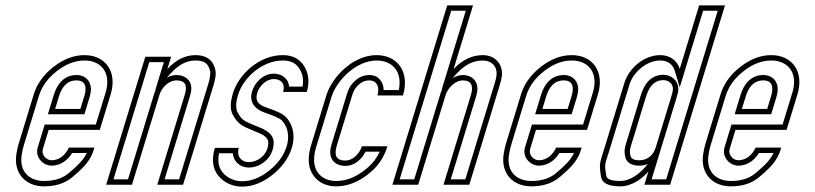

<svg xmlns="http://www.w3.org/2000/svg" viewBox="-20 -687 3032 714"><path d="M171.6 -91C152 -91 132.9 -111.7 139.4 -133L161.1 -204H351.1L391.5 -336C417.4 -420.6 371.7 -482 294.1 -482C254.8 -482 216.5 -467.5 179.3 -438.5C142.1 -409.5 117.5 -375.3 105.5 -336L50.2 -155C45.9 -141 42.7 -126.8 40.7 -112.5C30.4 -41 76.3 6 143.9 6C186.6 6 221.3 -5.2 248.2 -27.5C275 -49.8 293.8 -68.3 304.6 -83C315.5 -97.7 323.1 -112.3 327.6 -127L331 -138H236C225.3 -114.3 203.5 -91 171.6 -91ZM264.4 -388C298.4 -388 303.7 -362.8 293.4 -329L279 -282H185L199.4 -329C209.5 -362.2 228.7 -388 264.4 -388ZM171.6 -71C208.7 -71 234.4 -95.1 248.1 -118H302.6C298.3 -109.1 294.5 -102.9 288.5 -94.9C279.5 -82.6 261.6 -64.7 235.4 -42.9C212.7 -24 183.1 -14 143.9 -14C138.3 -14 132.9 -14.4 127.8 -15.1C81.2 -21.6 52.7 -55.2 60.5 -109.7C62.4 -123 65.3 -136.1 69.3 -149.2L124.6 -330.2C135.3 -365.2 157.1 -395.8 191.6 -422.7C226.1 -449.6 259.9 -462 294.1 -462C305.5 -462 315.7 -460.5 324.8 -457.8C367.3 -445 391.4 -404.2 372.4 -341.8L336.3 -224H146.3L120.3 -138.8C109.3 -102.8 140 -71 171.6 -71ZM264.4 -408C216.4 -408 191.4 -371.2 180.2 -334.8L158 -262H293.8L312.5 -323.2C315.9 -334.3 318 -345.1 318.1 -355.8C318.2 -384.3 298.8 -408 264.4 -408Z M779.2 -433C769.9 -465.7 745.9 -482 707.2 -482C669.2 -482 634.2 -464.7 602.3 -430L616.4 -476H520.4L374.8 0H470.8L573.2 -335C580.7 -359.5 605.9 -388 636.5 -388C667.8 -388 678.1 -370.3 667.2 -335L564.8 0H660.8L774 -370C779.4 -387.8 786.2 -413.8 779.2 -433ZM559.2 -353.6C557.2 -349.4 555.4 -344.9 554.1 -340.8L456 -20H401.9L535.2 -456H589.3L557.5 -351.8ZM600.2 -398.2 617 -416.4C646.3 -448.2 675.8 -462 707.2 -462C739.4 -462 753.2 -451.2 760 -427.5L760.2 -426.8L760.4 -426.2C764.2 -415.6 760.2 -393.5 754.8 -375.8L646 -20H591.9L686.4 -329.2C689.5 -339.5 691.4 -349.1 691.4 -358.6C691.5 -390.3 666.7 -408 636.5 -408C623.3 -408 610.8 -404 600.2 -398.2Z M904.9 -84C877 -84 858.8 -106.5 868.1 -137H779.1C770.7 -109.7 769.7 -85.2 776.1 -63.5C787.9 -23.5 830.2 7 880.1 7C918.7 7 956.3 -7.5 992.9 -36.5C1029.4 -65.5 1053.6 -99.3 1065.4 -138C1075.8 -172.1 1072.4 -205.7 1058.3 -231C1043.7 -257.3 1029.3 -264.3 998.9 -277L970.9 -287C946.5 -295.8 926.4 -308 936.8 -342C944.1 -366.1 968.6 -393 998.4 -393C1025.8 -393 1041.8 -374.7 1032.7 -345H1120.7C1131.5 -380.3 1128.5 -412 1111.7 -440C1094.9 -468 1068.2 -482 1031.6 -482C944.1 -482 867.8 -410.8 846.5 -341C835.9 -306.3 835.4 -279.8 845.1 -261.5C864.4 -225.1 881.8 -217.7 920 -202L936.8 -195C954.1 -188.3 966 -180.8 972.4 -172.5C978.9 -164.2 979.5 -151.3 974.2 -134C966.2 -108 937.3 -84 904.9 -84ZM904.9 -64C946.7 -64 982.7 -93.5 993.3 -128.2C999.3 -147.7 1000.9 -168.4 988.3 -184.7C978.2 -197.7 962.7 -206.5 944.2 -213.6L927.6 -220.5C889 -236.4 879.6 -239.1 862.8 -270.9C857 -281.8 855.6 -302.5 865.6 -335.2C884.6 -397.4 954.8 -462 1031.6 -462C1062.8 -462 1081.6 -451.4 1094.6 -429.7C1106.2 -410.2 1109.6 -389.7 1105.1 -365H1055.1C1052.5 -396.7 1026.3 -413 998.4 -413C956.3 -413 926.8 -377.8 917.6 -347.8C902.9 -299.7 938.1 -277.5 964.2 -268.2L991.7 -258.3C1022.5 -245.4 1029 -242.6 1040.8 -221.3C1051.9 -201.4 1055.3 -173.3 1046.3 -143.8C1035.8 -109.5 1014.4 -79.1 980.4 -52.2C946.6 -25.3 913.5 -13 880.1 -13C838 -13 804.2 -39 795.3 -69.1C791.2 -82.9 790.9 -98.6 794.6 -117H845.8C848.4 -84.4 874.2 -64 904.9 -64Z M1263.5 -90C1228.9 -90 1221.9 -111.1 1232.6 -146L1289.5 -332C1294 -346.7 1299.9 -357.8 1307.2 -365.5C1319.2 -378 1332.2 -388 1353.6 -388C1381.9 -388 1392.8 -362.5 1383.5 -332H1478.5C1504.8 -418 1459.2 -482 1380.3 -482C1293.3 -482 1214.6 -401.2 1193.5 -332L1136.6 -146C1131.5 -129.3 1128.7 -113 1128.1 -97C1126 -35.9 1169 6 1230.1 6C1269.5 6 1307.8 -8 1345 -36C1384.8 -65.9 1407.5 -99.8 1420.7 -143H1325.7C1318 -117.8 1294.7 -90 1263.5 -90ZM1263.5 -70C1301.1 -70 1326.8 -97.6 1339.3 -123H1391.8C1379 -95.1 1361.4 -73.4 1333 -52C1298.4 -26 1264.5 -14 1230.1 -14C1179.1 -14 1146.4 -46.5 1148.1 -96.3C1148.6 -110.4 1151.1 -125 1155.7 -140.2L1212.6 -326.2C1231.7 -388.6 1305.2 -462 1380.3 -462C1388.3 -462 1395.7 -461.2 1402.6 -459.8C1449.1 -450.4 1475.2 -410.9 1463 -352H1406.7C1406.7 -381.4 1387.6 -408 1353.6 -408C1325 -408 1306 -393.2 1292.8 -379.3C1282.4 -368.5 1275.4 -354.4 1270.3 -337.8L1213.5 -151.8C1210.2 -141.2 1208.2 -131 1208 -121C1207.7 -90.4 1230.2 -70 1263.5 -70Z M1775.6 -482C1735.6 -482 1699.3 -464.7 1666.7 -430L1739.1 -667H1643.1L1439.2 0H1535.2L1637.3 -334C1644.8 -358.4 1671.3 -388 1701.8 -388C1733.4 -388 1741.3 -366.6 1731.3 -334L1629.2 0H1725.2L1838.3 -370C1842.6 -384 1845.2 -395.3 1846.2 -404C1851.4 -449.6 1819.7 -482 1775.6 -482ZM1625.6 -357.1C1622.5 -351.5 1620 -345.6 1618.2 -339.8L1520.4 -20H1466.2L1657.9 -647H1712.1L1622.5 -353.8ZM1662.4 -396.3 1681.2 -416.3C1711 -448 1741.8 -462 1775.6 -462C1778 -462 1780.3 -461.9 1782.6 -461.6C1811.6 -458.6 1829.9 -437.9 1826.4 -406.3C1825.6 -399.6 1823.3 -389.1 1819.2 -375.8L1710.4 -20H1656.2L1750.5 -328.2C1753.4 -337.9 1755.2 -347.3 1755.4 -356.5C1755.8 -386.1 1734.6 -408 1701.8 -408C1687.4 -408 1673.8 -403.1 1662.4 -396.3Z M1983.6 -91C1964 -91 1944.9 -111.7 1951.4 -133L1973.1 -204H2163.1L2203.5 -336C2229.4 -420.6 2183.7 -482 2106.1 -482C2066.8 -482 2028.5 -467.5 1991.3 -438.5C1954.1 -409.5 1929.5 -375.3 1917.5 -336L1862.2 -155C1857.9 -141 1854.7 -126.8 1852.7 -112.5C1842.4 -41 1888.3 6 1955.9 6C1998.6 6 2033.3 -5.2 2060.2 -27.5C2087 -49.8 2105.8 -68.3 2116.6 -83C2127.5 -97.7 2135.1 -112.3 2139.6 -127L2143 -138H2048C2037.3 -114.3 2015.5 -91 1983.6 -91ZM2076.4 -388C2110.4 -388 2115.7 -362.8 2105.4 -329L2091 -282H1997L2011.4 -329C2021.5 -362.2 2040.7 -388 2076.4 -388ZM1983.6 -71C2020.7 -71 2046.4 -95.1 2060.1 -118H2114.6C2110.3 -109.1 2106.5 -102.9 2100.5 -94.9C2091.5 -82.6 2073.6 -64.7 2047.4 -42.9C2024.7 -24 1995.1 -14 1955.9 -14C1950.3 -14 1944.9 -14.4 1939.8 -15.1C1893.2 -21.6 1864.7 -55.2 1872.5 -109.7C1874.4 -123 1877.3 -136.1 1881.3 -149.2L1936.6 -330.2C1947.3 -365.2 1969.1 -395.8 2003.6 -422.7C2038.1 -449.6 2071.9 -462 2106.1 -462C2117.5 -462 2127.7 -460.5 2136.8 -457.8C2179.3 -445 2203.4 -404.2 2184.4 -341.8L2148.3 -224H1958.3L1932.3 -138.8C1921.3 -102.8 1952 -71 1983.6 -71ZM2076.4 -408C2028.4 -408 2003.4 -371.2 1992.2 -334.8L1970 -262H2105.8L2124.5 -323.2C2127.9 -334.3 2130 -345.1 2130.1 -355.8C2130.2 -384.3 2110.8 -408 2076.4 -408Z M2435.5 -482C2371.6 -482 2317.6 -430 2302 -379L2223.4 -122C2211.7 -83.8 2206.8 -77.8 2215.1 -29.5C2219.2 -5.8 2242.9 6 2286.3 6C2330.5 6 2368.1 -23.1 2391.1 -49L2376.1 0H2472.1L2676 -667H2580L2507.9 -431C2499 -460.2 2472.8 -482 2435.5 -482ZM2480.9 -344.5C2479.1 -337.5 2477.2 -330.7 2475.2 -324L2418.6 -139C2410.9 -113.9 2392.3 -91 2356.9 -91C2338.3 -91 2327.6 -96.3 2324.8 -107C2319.6 -127.4 2324.2 -137.6 2328.9 -153L2381.2 -324C2390.6 -354.7 2406.5 -389 2447 -389C2469.7 -389 2488 -371.8 2480.9 -344.5ZM2435.5 -462C2464.3 -462 2482.4 -446.1 2488.7 -425.2L2507.8 -362.3L2594.8 -647H2649L2457.3 -20H2403.1L2437 -130.7L2376.1 -62.3C2354.8 -38.3 2321.6 -14 2286.3 -14C2244.2 -14 2236.2 -24.9 2234.8 -32.9C2226.8 -79.5 2230.3 -76.1 2242.5 -116.2L2321.1 -373.2C2334.5 -416.9 2382.4 -462 2435.5 -462ZM2500.3 -339.5C2501.6 -344.6 2502.4 -349.8 2502.5 -354.8C2503.1 -388.5 2475.3 -409 2447 -409C2391.7 -409 2371.5 -360.6 2362 -329.8L2309.8 -158.8C2305.6 -145.1 2298.9 -127.5 2305.5 -102C2311.7 -77.7 2336.1 -71 2356.9 -71C2403 -71 2428.5 -102.8 2437.7 -133.2L2494.3 -318.2C2496.4 -325.1 2498.4 -332.2 2500.3 -339.5Z M2725.6 -91C2706 -91 2686.9 -111.7 2693.4 -133L2715.1 -204H2905.1L2945.5 -336C2971.4 -420.6 2925.7 -482 2848.1 -482C2808.8 -482 2770.5 -467.5 2733.3 -438.5C2696.1 -409.5 2671.5 -375.3 2659.5 -336L2604.2 -155C2599.9 -141 2596.7 -126.8 2594.7 -112.5C2584.4 -41 2630.3 6 2697.9 6C2740.6 6 2775.3 -5.2 2802.2 -27.5C2829 -49.8 2847.8 -68.3 2858.6 -83C2869.5 -97.7 2877.1 -112.3 2881.6 -127L2885 -138H2790C2779.3 -114.3 2757.5 -91 2725.6 -91ZM2818.4 -388C2852.4 -388 2857.7 -362.8 2847.4 -329L2833 -282H2739L2753.4 -329C2763.5 -362.2 2782.7 -388 2818.4 -388ZM2725.6 -71C2762.7 -71 2788.4 -95.1 2802.1 -118H2856.6C2852.3 -109.1 2848.5 -102.9 2842.5 -94.9C2833.5 -82.6 2815.6 -64.7 2789.4 -42.9C2766.7 -24 2737.1 -14 2697.9 -14C2692.3 -14 2686.9 -14.4 2681.8 -15.1C2635.2 -21.6 2606.7 -55.2 2614.5 -109.7C2616.4 -123 2619.3 -136.1 2623.3 -149.2L2678.6 -330.2C2689.3 -365.2 2711.1 -395.8 2745.6 -422.7C2780.1 -449.6 2813.9 -462 2848.1 -462C2859.5 -462 2869.7 -460.5 2878.8 -457.8C2921.3 -445 2945.4 -404.2 2926.4 -341.8L2890.3 -224H2700.3L2674.3 -138.8C2663.3 -102.8 2694 -71 2725.6 -71ZM2818.4 -408C2770.4 -408 2745.4 -371.2 2734.2 -334.8L2712 -262H2847.8L2866.5 -323.2C2869.9 -334.3 2872 -345.1 2872.1 -355.8C2872.2 -384.3 2852.8 -408 2818.4 -408Z"/></svg>

Font: Din Kursivschrift
Style: EngGhost
Weight: 400
Version: Version 1.089